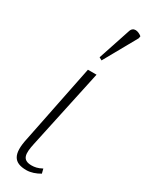

<svg xmlns="http://www.w3.org/2000/svg" viewBox="-214 -843 685 890"><g transform="rotate(30 128.5 -398.0)"><path d="M157 -605 255 -780 257 -792C237 -808 208 -815 199 -785L142 -613ZM109 10C133 10 158 1 180 -12L174 -36C152 -24 135 -21 119 -21C67 -21 67 -56 79 -112L170 -536H124L39 -115C20 -27 40 10 109 10Z"/></g></svg>

Font: Noto Serif Condensed ExtraLight
Style: Italic
Weight: 200
Width: 3
Italic angle: -12°
Designer: Monotype Design Team
Foundry: Monotype Imaging Inc.
Version: Version 2.013